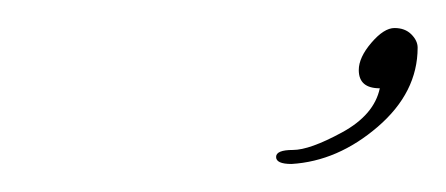

<svg xmlns="http://www.w3.org/2000/svg" viewBox="-20 -485 318 137"><path d="M278 -451Q278 -419 249.5 -394.5Q221 -370 188 -368Q177 -368 177 -373Q177 -378 189 -378Q201 -378 224 -390.5Q247 -403 251 -422Q236 -422 236 -435Q236 -444 245 -454.5Q254 -465 261.5 -465Q269 -465 273.5 -460.5Q278 -456 278 -451Z"/></svg>

Font: Miss Fajardose
Style: Regular
Weight: 400
Version: Version 1.000